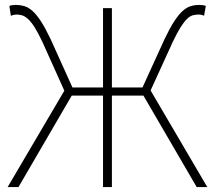

<svg xmlns="http://www.w3.org/2000/svg" viewBox="-20 -759 872 779"><path d="M821 0H778L562 -371H434V0H398V-371H271L55 0H11L241 -391L152 -589Q134 -627 120 -649Q106 -671 93 -682.5Q80 -694 69 -697Q58 -700 46 -700Q36 -700 24 -695L18 -735Q23 -737 29 -738Q35 -739 43 -739Q62 -739 79 -734Q96 -729 112.5 -714Q129 -699 146.5 -672Q164 -645 185 -601L274 -404H398V-726H434V-404H558L648 -601Q669 -645 686.5 -672Q704 -699 720.5 -714Q737 -729 753.5 -734Q770 -739 790 -739Q797 -739 803.5 -738Q810 -737 815 -735L808 -695Q798 -700 786 -700Q774 -700 762.5 -697Q751 -694 739 -682.5Q727 -671 713 -649Q699 -627 681 -589L591 -392Z"/></svg>

Font: SpoqaHanSansJP-Thin
Style: Regular
Weight: 250
Designer: [Source Han Sans]
Ryoko NISHIZUKA  (kana & ideographs); Paul D. Hunt (Latin, Greek & Cyrillic); Wenlong ZHANG  (bopomofo
Foundry: Spoqa (http://bi.spoqa.com)
Version: Version 1.002.20150607